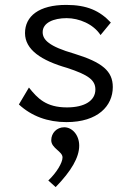

<svg xmlns="http://www.w3.org/2000/svg" viewBox="-20 -488 540 783"><path d="M251 10C379 10 440 -56 440 -133C440 -198 397 -234 283 -269C179 -299 154 -326 154 -357C154 -395 198 -414 252 -414C302 -414 361 -390 390 -345L432 -396C387 -444 335 -468 250 -468C139 -468 82 -422 82 -353C82 -285 149 -241 254 -211C339 -183 369 -162 369 -123C369 -78 326 -50 253 -50C168 -50 133 -87 98 -131L57 -62C109 -14 175 10 251 10ZM207 275C271 209 303 154 303 106C303 62 274 31 242 31C211 31 189 55 189 84C189 117 235 129 235 154C235 176 210 217 177 248Z"/></svg>

Font: Inconsolata
Style: Regular
Weight: 400
Monospace: yes
Designer: Raph Levien, Cyreal, Brenton Simpson
Foundry: Raph Levien, Cyreal, Google
Version: Version 3.100